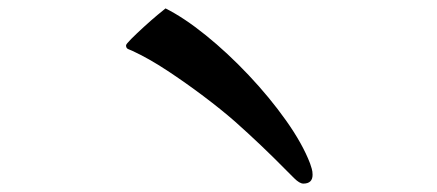

<svg xmlns="http://www.w3.org/2000/svg" viewBox="-20 -609 1040 457"><path d="M724 -193Q724 -172 702 -172Q693 -172 680 -185Q667 -198 661 -204Q602 -264 539 -320Q507 -348 464.5 -380Q422 -412 378 -441Q334 -470 295 -488Q291 -490 285.5 -492Q280 -494 280 -501Q280 -504 292.5 -516.5Q305 -529 322.5 -545Q340 -561 355 -573.5Q370 -586 374 -589Q418 -567 470 -525Q522 -483 572 -430Q622 -377 661 -322Q700 -267 718 -220Q720 -214 722 -207.5Q724 -201 724 -193Z"/></svg>

Font: Kaisei Decol
Style: Bold
Weight: 700
Designer: Font-Kai, 金井和夫
Foundry: KAZUO KANAI
Version: Version 5.003